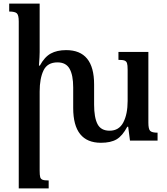

<svg xmlns="http://www.w3.org/2000/svg" viewBox="-20 -780 927 1065"><path d="M854 -44V0H701L691 -77H686Q659 -26 626.5 -7Q594 12 540 12Q386 12 386 -181V-295Q386 -363 366 -398.5Q346 -434 299 -434Q243 -434 221.5 -389.5Q200 -345 200 -272V166Q200 192 203 202.5Q206 213 216 217Q226 221 250 221V265H84V-661Q84 -696 73.5 -706Q63 -716 31 -716V-760H200V-491Q200 -468 196 -416H201Q227 -464 261.5 -483Q296 -502 347 -502Q502 -502 502 -312V-200Q502 -128 521 -91.5Q540 -55 588 -55Q640 -55 664 -101Q688 -147 688 -220V-393Q688 -419 684.5 -429.5Q681 -440 671 -444Q661 -448 637 -448V-492H803V-99Q803 -64 813 -54Q823 -44 854 -44Z"/></svg>

Font: Noto Serif Armenian Medium
Style: Regular
Weight: 500
Designer: Monotype Design team
Foundry: Monotype Imaging Inc.
Version: Version 1.000